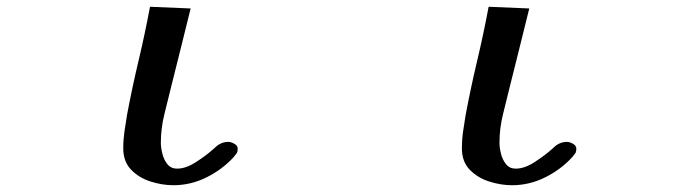

<svg xmlns="http://www.w3.org/2000/svg" viewBox="-20 -539 2040 567"><path d="M682 -100Q682 -91 679 -86.5Q676 -82 670 -75Q636 -38 589.5 -15Q543 8 492 8Q459 8 424.5 -3Q390 -14 367 -38Q344 -62 344 -101Q344 -126 347.5 -150.5Q351 -175 355 -199Q370 -279 389 -359Q408 -439 423 -519L543 -514Q529 -456 514.5 -399Q500 -342 486 -285Q476 -244 465.5 -202Q455 -160 455 -117Q455 -103 459.5 -85Q464 -67 474.5 -54Q485 -41 503 -41Q529 -41 559 -60.5Q589 -80 608 -97Q613 -101 617 -105Q621 -109 626 -112Q639 -120 654 -120Q662 -120 672 -114.5Q682 -109 682 -100Z M1682 -100Q1682 -91 1679 -86.5Q1676 -82 1670 -75Q1636 -38 1589.5 -15Q1543 8 1492 8Q1459 8 1424.5 -3Q1390 -14 1367 -38Q1344 -62 1344 -101Q1344 -126 1347.5 -150.5Q1351 -175 1355 -199Q1370 -279 1389 -359Q1408 -439 1423 -519L1543 -514Q1529 -456 1514.5 -399Q1500 -342 1486 -285Q1476 -244 1465.5 -202Q1455 -160 1455 -117Q1455 -103 1459.5 -85Q1464 -67 1474.5 -54Q1485 -41 1503 -41Q1529 -41 1559 -60.5Q1589 -80 1608 -97Q1613 -101 1617 -105Q1621 -109 1626 -112Q1639 -120 1654 -120Q1662 -120 1672 -114.5Q1682 -109 1682 -100Z"/></svg>

Font: Kaisei HarunoUmi
Style: Bold
Weight: 700
Designer: Font-Kai, 金井和夫
Foundry: KAZUO KANAI
Version: Version 5.003